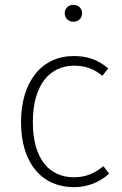

<svg xmlns="http://www.w3.org/2000/svg" viewBox="-20 -764 506 795"><path d="M284 -744C262 -744 248 -728 248 -709C248 -690 262 -674 284 -674C306 -674 320 -690 320 -709C320 -728 306 -744 284 -744ZM285 -532C153 -532 67 -426 67 -258C67 -88 154 11 286 11C344 11 393 -10 432 -45L408 -76C373 -47 336 -30 286 -30C186 -30 116 -104 116 -258C116 -414 187 -492 287 -492C336 -492 371 -477 404 -450L428 -481C385 -517 342 -532 285 -532Z"/></svg>

Font: Fira Sans ExtraLight
Style: Regular
Weight: 200
Designer: bBox Type GmbH & Carrois Corporate GbR & Edenspiekermann AG
Foundry: bBox Type GmbH & Carrois Corporate GbR & Edenspiekermann AG
Version: Version 4.300;PS 004.300;hotconv 1.0.88;makeotf.lib2.5.64775